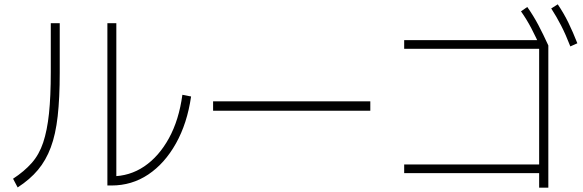

<svg xmlns="http://www.w3.org/2000/svg" viewBox="-20 -871 2680 882"><path d="M473.3 -18.9V-764.4H514.4V-38.9L492.2 -61.1Q575.6 -61.1 642.8 -106.7Q710 -152.2 756.1 -236.1Q802.2 -320 817.8 -435.6L857.8 -427.8Q840 -304.4 788.3 -212.2Q736.7 -120 661.1 -69.4Q585.6 -18.9 492.2 -18.9ZM40 -50Q91.1 -83.3 125.6 -122.2Q160 -161.1 178.3 -216.1Q196.7 -271.1 205 -349.4Q213.3 -427.8 213.3 -540V-764.4H254.4V-536.7Q254.4 -421.1 245 -337.2Q235.6 -253.3 213.3 -193.9Q191.1 -134.4 154.4 -90.6Q117.8 -46.7 61.1 -10Z M958.9 -362.2V-405.6H1681.1V-362.2Z M2456.7 -8.9V-75.6H1836.7V-115.6H2456.7V-646.7H1836.7V-686.7H2482.2L2498.9 -662.2V-8.9ZM2465.6 -647.8Q2442.2 -700 2421.1 -740.6Q2400 -781.1 2373.3 -818.9L2402.2 -838.9Q2431.1 -797.8 2453.3 -755.6Q2475.6 -713.3 2498.9 -662.2ZM2600 -657.8Q2578.9 -712.2 2557.8 -753.3Q2536.7 -794.4 2512.2 -832.2L2542.2 -851.1Q2570 -810 2591.1 -766.7Q2612.2 -723.3 2632.2 -672.2Z"/></svg>

Font: Paperlogy 2 ExtraLight
Style: Regular
Weight: 250
Designer: redesigned by Lee Juim, glyphs from Gmarket Sans & Montserrat
Foundry: PT&
Version: Version 1.001